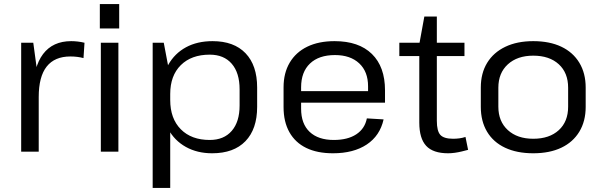

<svg xmlns="http://www.w3.org/2000/svg" viewBox="-20 -752 2989 952"><path d="M85 -540H145L172 -341V0H85ZM145 -296Q145 -420 193.5 -484Q242 -548 333 -548Q349 -548 366 -546Q383 -544 399 -540L394 -464Q364 -472 329 -472Q251 -472 211.5 -422Q172 -372 172 -271Z M567 -540V0H480V-540ZM571 -732V-611H475V-732Z M1032 8Q958 8 901.5 -23.5Q845 -55 814 -112.5Q783 -170 783 -247V-298Q783 -375 814.5 -431Q846 -487 902 -517.5Q958 -548 1034 -548Q1140 -548 1197.5 -488Q1255 -428 1255 -318V-222Q1255 -112 1197 -52Q1139 8 1032 8ZM737 -540H792L824 -371V180H737ZM1020 -58Q1090 -58 1129 -103Q1168 -148 1168 -229V-309Q1168 -391 1129 -436Q1090 -481 1020 -481Q929 -481 876.5 -429Q824 -377 824 -286V-256Q824 -164 876.5 -111Q929 -58 1020 -58Z M1631 8Q1553 8 1498.5 -18.5Q1444 -45 1415 -96.5Q1386 -148 1386 -221V-319Q1386 -390 1416.5 -441.5Q1447 -493 1503.5 -520.5Q1560 -548 1639 -548Q1759 -548 1824 -484.5Q1889 -421 1889 -304V-243H1456V-300H1819L1805 -277V-324Q1805 -397 1761 -438Q1717 -479 1641 -479Q1561 -479 1517 -437Q1473 -395 1473 -319V-213Q1473 -138 1515.5 -98Q1558 -58 1635 -58Q1704 -58 1746.5 -86Q1789 -114 1799 -165L1882 -160Q1864 -79 1798.5 -35.5Q1733 8 1631 8Z M2202 8Q2127 8 2093 -29Q2059 -66 2059 -144V-533L2084 -670H2146V-153Q2146 -102 2163.5 -83Q2181 -64 2227 -64Q2242 -64 2257.5 -66Q2273 -68 2288 -73L2301 -9Q2286 -5 2269.5 -1Q2253 3 2235.5 5.5Q2218 8 2202 8ZM1960 -540H2283V-474H1960Z M2624 8Q2543 8 2484.5 -19.5Q2426 -47 2395 -99Q2364 -151 2364 -222V-318Q2364 -389 2395.5 -440.5Q2427 -492 2485.5 -520Q2544 -548 2624 -548Q2705 -548 2763 -520.5Q2821 -493 2852.5 -441Q2884 -389 2884 -318V-222Q2884 -151 2852.5 -99Q2821 -47 2763 -19.5Q2705 8 2624 8ZM2624 -64Q2704 -64 2750.5 -106.5Q2797 -149 2797 -223V-317Q2797 -391 2750.5 -433.5Q2704 -476 2624 -476Q2545 -476 2498 -433Q2451 -390 2451 -317V-223Q2451 -150 2498 -107Q2545 -64 2624 -64Z"/></svg>

Font: Pathway Extreme
Style: Regular
Weight: 400
Designer: Eduardo Rodriguez Tunni
Foundry: Eduardo Rodriguez Tunni
Version: Version 1.001;gftools[0.9.26]